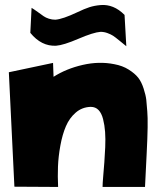

<svg xmlns="http://www.w3.org/2000/svg" viewBox="-20 -770 620 760"><path d="M105 -739Q115 -733 129.5 -722.5Q144 -712 152.5 -706Q161 -700 173.5 -696Q186 -692 199 -692Q228 -694 287 -722Q314 -735 334 -741.5Q354 -748 379 -750Q404 -752 427.5 -742.5Q451 -733 473 -711L480 -587Q470 -595 453 -609Q436 -623 427.5 -628.5Q419 -634 405.5 -639Q392 -644 378 -644Q350 -642 290.5 -616.5Q231 -591 202 -589Q144 -586 100 -640ZM563 -329Q567 -286 560.5 -160.5Q554 -35 554 -30H386Q386 -43 388.5 -72Q391 -101 393 -127.5Q395 -154 396.5 -187.5Q398 -221 396 -248Q394 -275 388 -298.5Q382 -322 370 -334.5Q358 -347 339 -347Q305 -346 280 -324.5Q255 -303 241 -270.5Q227 -238 219 -194Q211 -150 209.5 -111Q208 -72 210 -30L37 -31L15 -484L190 -521L192 -466Q242 -498 307 -513Q372 -528 432 -516Q465 -510 489.5 -494.5Q514 -479 527 -462.5Q540 -446 548.5 -419.5Q557 -393 559 -375.5Q561 -358 563 -329Z"/></svg>

Font: LONDON PRESLEY
Style: Regular
Weight: 400
Version: Version 001.000